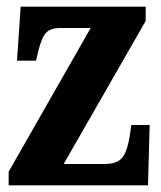

<svg xmlns="http://www.w3.org/2000/svg" viewBox="-20 -556 483 576"><path d="M6 0V-41L252 -472H161Q132 -472 118.5 -458Q105 -444 95 -403L88 -374H31L42 -536H417V-493L171 -64H294Q329 -64 345 -81Q361 -98 369 -147L374 -181H429L424 0Z"/></svg>

Font: Noto Serif Ethiopic ExtraCondensed ExtraBold
Style: Regular
Weight: 800
Width: 2
Designer: Monotype Design Team
Foundry: Monotype Imaging Inc.
Version: Version 2.102; ttfautohint (v1.8.4.7-5d5b)